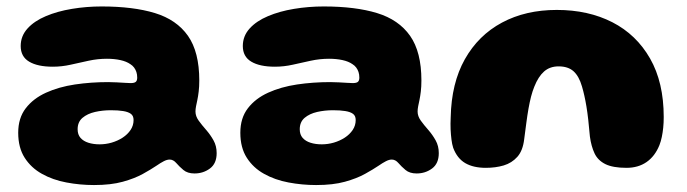

<svg xmlns="http://www.w3.org/2000/svg" viewBox="-20 -496 2076 580"><path d="M264 63Q221.5 63 180.5 55.2Q139.5 47.5 106.8 29.2Q74 11 54.5 -19.5Q35 -50 35 -95Q35 -139.5 57.8 -169Q80.5 -198.5 119 -216Q157.5 -233.5 206.2 -240.8Q255 -248 307 -248Q320 -248 333 -247.2Q346 -246.5 357 -245.8Q368 -245 374.5 -245Q386 -245 390.2 -248.8Q394.5 -252.5 394.5 -261.5Q394.5 -271 392 -278.5Q389.5 -286 385 -292Q380.5 -298 374 -302Q362 -310.5 343.5 -314.5Q325 -318.5 303 -318.5Q275 -318.5 247.5 -312.5Q220 -306.5 193.2 -300.5Q166.5 -294.5 139.5 -294.5Q93.5 -294.5 68 -309.8Q42.5 -325 42.5 -357Q42.5 -387 63 -409.8Q83.5 -432.5 118.5 -447.2Q153.5 -462 197.2 -469.2Q241 -476.5 287 -476.5Q382.5 -476.5 448 -456.5Q513.5 -436.5 547.8 -387.8Q582 -339 582 -253Q582 -234 580.2 -219.5Q578.5 -205 576.2 -194.2Q574 -183.5 572.2 -175Q570.5 -166.5 570.5 -159Q570.5 -145 580.2 -131.5Q590 -118 602.8 -103.5Q615.5 -89 625 -72Q634.5 -55 634.5 -33.5Q634.5 -2 614.2 13Q594 28 567.5 28Q546.5 28 534 17.5Q521.5 7 512.5 -3.5Q503.5 -14 492.5 -14Q484.5 -14 474.8 -9Q465 -4 452 5Q436.5 15.5 411.8 29.2Q387 43 351 53Q315 63 264 63ZM281 -60Q299.5 -60 317.5 -65.2Q335.5 -70.5 350.5 -80.2Q365.5 -90 374.5 -103.5Q383.5 -117 383.5 -133.5Q383.5 -146 375.5 -152Q367.5 -158 352.2 -160.5Q337 -163 315 -163Q290 -163 267 -157.8Q244 -152.5 229.2 -140Q214.5 -127.5 214.5 -105.5Q214.5 -89.5 223.2 -79.5Q232 -69.5 247 -64.8Q262 -60 281 -60Z M935 63Q892.5 63 851.5 55.2Q810.5 47.5 777.8 29.2Q745 11 725.5 -19.5Q706 -50 706 -95Q706 -139.5 728.8 -169Q751.5 -198.5 790 -216Q828.5 -233.5 877.2 -240.8Q926 -248 978 -248Q991 -248 1004 -247.2Q1017 -246.5 1028 -245.8Q1039 -245 1045.5 -245Q1057 -245 1061.2 -248.8Q1065.5 -252.5 1065.5 -261.5Q1065.5 -271 1063 -278.5Q1060.5 -286 1056 -292Q1051.5 -298 1045 -302Q1033 -310.5 1014.5 -314.5Q996 -318.5 974 -318.5Q946 -318.5 918.5 -312.5Q891 -306.5 864.2 -300.5Q837.5 -294.5 810.5 -294.5Q764.5 -294.5 739 -309.8Q713.5 -325 713.5 -357Q713.5 -387 734 -409.8Q754.5 -432.5 789.5 -447.2Q824.5 -462 868.2 -469.2Q912 -476.5 958 -476.5Q1053.5 -476.5 1119 -456.5Q1184.5 -436.5 1218.8 -387.8Q1253 -339 1253 -253Q1253 -234 1251.2 -219.5Q1249.5 -205 1247.2 -194.2Q1245 -183.5 1243.2 -175Q1241.5 -166.5 1241.5 -159Q1241.5 -145 1251.2 -131.5Q1261 -118 1273.8 -103.5Q1286.5 -89 1296 -72Q1305.5 -55 1305.5 -33.5Q1305.5 -2 1285.2 13Q1265 28 1238.5 28Q1217.5 28 1205 17.5Q1192.5 7 1183.5 -3.5Q1174.5 -14 1163.5 -14Q1155.5 -14 1145.8 -9Q1136 -4 1123 5Q1107.5 15.5 1082.8 29.2Q1058 43 1022 53Q986 63 935 63ZM952 -60Q970.5 -60 988.5 -65.2Q1006.5 -70.5 1021.5 -80.2Q1036.5 -90 1045.5 -103.5Q1054.5 -117 1054.5 -133.5Q1054.5 -146 1046.5 -152Q1038.5 -158 1023.2 -160.5Q1008 -163 986 -163Q961 -163 938 -157.8Q915 -152.5 900.2 -140Q885.5 -127.5 885.5 -105.5Q885.5 -89.5 894.2 -79.5Q903 -69.5 918 -64.8Q933 -60 952 -60Z M1447.5 11Q1410 11 1385.5 -3.2Q1361 -17.5 1349 -49.5Q1345.5 -60.5 1343.8 -74.5Q1342 -88.5 1341.2 -105.2Q1340.5 -122 1341.5 -141.5Q1343.5 -244.5 1384.2 -317Q1425 -389.5 1496.5 -427.8Q1568 -466 1662 -466Q1757 -466 1829.8 -428.8Q1902.5 -391.5 1943.8 -319.2Q1985 -247 1985 -142.5Q1985 -125.5 1983.5 -110.5Q1982 -95.5 1979.2 -82.2Q1976.5 -69 1972 -57.5Q1958.5 -24 1933.2 -6.5Q1908 11 1872.5 11Q1831.5 11 1808.8 -0.2Q1786 -11.5 1776 -32.8Q1766 -54 1762 -83.5Q1759.5 -112 1757 -134.2Q1754.5 -156.5 1751.5 -174.5Q1748.5 -192.5 1745.2 -207Q1742 -221.5 1738 -235Q1729 -266 1712.5 -280.8Q1696 -295.5 1667.5 -295.5Q1641 -295.5 1623.5 -280Q1606 -264.5 1594 -234Q1588.5 -220.5 1584.2 -204Q1580 -187.5 1576.5 -167.8Q1573 -148 1570 -125Q1567 -102 1563.5 -75.5Q1559.5 -41 1542.8 -22.2Q1526 -3.5 1501.5 3.8Q1477 11 1447.5 11Z"/></svg>

Font: Gluten
Style: Bold
Weight: 700
Designer: Tyler Finck
Foundry: Etcetera Type Company
Version: Version 1.204